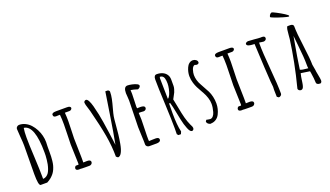

<svg xmlns="http://www.w3.org/2000/svg" viewBox="-76 -1424 3449 2004"><g transform="rotate(-20 1648.0 -422.0)"><path d="M82 -538.6Q87.9 -472.2 87.9 -439.9Q87.9 -387.7 86.4 -282.7Q85 -178.2 85 -125Q85 5.9 110.4 5.9H182.6Q208 -7.3 229 -24.4Q249.5 -42 262.9 -59.3Q276.4 -76.7 286.1 -98.6Q295.9 -121.1 301.3 -141.4Q306.6 -161.6 309.6 -188.5Q312.5 -213.9 313.2 -234.6Q314 -255.4 314 -289.1V-344.2L314.9 -370.6L315.9 -394.5Q315.9 -431.6 306.6 -468.3Q297.4 -505.4 279.3 -539.8Q261.2 -574.2 236.3 -601.6Q211.4 -628.9 178.7 -644.8Q146 -660.6 111.3 -660.6Q98.1 -660.6 87.2 -650.6Q76.2 -640.6 76.2 -627.9Q76.2 -604.5 82 -538.6ZM147.5 -289.6Q139.6 -432.1 139.6 -510.3Q139.6 -574.7 147 -614.3Q263.2 -600.6 263.2 -298.8Q263.2 -275.9 262.7 -264.2Q261.7 -245.1 259 -219.2Q256.3 -193.4 252 -171.9Q247.1 -147.5 238.8 -123.8Q230.5 -100.1 220.2 -84Q208.5 -66.4 191.4 -55.7Q174.3 -44.9 154.8 -44.9V-68.8Q154.8 -142.6 147.5 -289.6Z M605.5 -226.1Q603 -305.2 603 -332.5Q603 -364.7 606 -428.2Q608.4 -499 608.4 -523.4Q608.4 -572.3 604.5 -616.2H655.8Q667 -616.2 675.8 -624Q684.6 -631.8 684.6 -641.1Q684.6 -649.4 674.8 -656.2Q665.5 -662.1 644 -662.1H524.9Q475.6 -662.1 475.6 -639.2Q475.6 -624 483.4 -618.2Q491.2 -612.3 506.8 -612.3Q513.2 -612.3 518.6 -612.8Q523.9 -613.3 529.8 -613.3H548.8Q553.7 -564.9 553.7 -505.9Q553.7 -476.6 551.3 -394.5Q548.3 -320.8 548.3 -283.2Q548.3 -243.7 551.8 -177.2Q555.2 -110.8 555.2 -70.8L554.2 -64L553.2 -57.6H524.9Q519 -57.1 513.2 -48.6Q507.3 -40 507.3 -31.2Q507.3 -8.8 543 -8.8L555.2 -9.8Q566.4 -7.8 613.3 -7.8H657.2Q670.4 -7.8 680.4 -16.8Q690.4 -25.9 690.4 -38.6Q690.4 -63.5 649.4 -63.5Q640.1 -63.5 633.8 -63Q627.4 -62.5 620.6 -62.5H607.4Q607.4 -69.8 607.9 -76.2V-90.3V-120.1Q607.9 -147 605.5 -226.1Z M979 -174.3Q971.7 -229.5 966.8 -263.2Q946.8 -404.8 932.1 -477.1Q919.4 -536.6 908.2 -577.4Q897 -618.2 884.3 -641.6Q870.6 -667 856.4 -667Q847.2 -667 839.6 -660.2Q832 -653.3 832 -644Q832 -627 850.1 -572.8Q856 -555.2 859.4 -542Q905.3 -363.8 926.8 -241Q948.2 -118.2 948.2 -3.4L966.8 11.7Q990.7 11.7 1008.5 -21.2Q1026.4 -54.2 1036.6 -111.8Q1045.9 -163.1 1051.8 -214.4Q1057.6 -265.6 1062.5 -328.6Q1066.9 -383.8 1071.3 -408.4Q1075.7 -433.1 1089.4 -482.9Q1106 -542 1114.5 -583.3Q1123 -624.5 1123 -659.7Q1123 -668.5 1116 -675Q1108.9 -681.6 1100.1 -681.6H1077.6Q1069.8 -635.7 1040 -439.5Q1008.3 -232.9 985.8 -120.6Q983.9 -133.8 979 -174.3Z M1314.9 -660.2Q1272.9 -660.2 1272.9 -589.4Q1272.9 -575.2 1275.9 -547.4Q1278.3 -515.6 1278.3 -504.9Q1278.3 -449.7 1274.9 -358.9Q1271.5 -268.1 1271.5 -212.9Q1271.5 -196.3 1273.9 -148.9Q1276.4 -101.1 1276.4 -85L1277.3 -64Q1277.8 -54.7 1277.8 -43.9V-17.6Q1278.3 -4.9 1288.8 4.2Q1299.3 13.2 1313 13.2H1397.5Q1415.5 13.2 1428 5.9Q1440.4 -1.5 1440.4 -15.6Q1440.4 -40 1402.3 -40L1361.3 -39.1L1328.6 -37.6Q1326.7 -37.6 1326.7 -93.8Q1326.7 -117.2 1329.1 -184.6Q1331.1 -238.8 1331.1 -274.9Q1331.1 -312.5 1328.1 -350.6H1353.5Q1367.2 -348.6 1381.8 -348.6Q1395.5 -348.6 1404.5 -356.7Q1413.6 -364.7 1413.6 -375.5Q1413.6 -402.8 1365.2 -402.8Q1354 -402.8 1345.7 -402.3L1329.6 -401.4L1326.7 -417Q1326.7 -436 1329.1 -488.8Q1331.1 -531.2 1331.1 -560.5Q1331.1 -582.5 1329.6 -603.5Q1359.4 -599.6 1405.3 -584.5Q1418 -589.4 1426.3 -597.4Q1434.6 -605.5 1434.6 -615.7Q1434.6 -627.9 1413.3 -637.9Q1392.1 -647.9 1363 -654.1Q1334 -660.2 1314.9 -660.2Z M1809.1 -8.3Q1809.1 -15.1 1806.6 -22.2Q1804.2 -29.3 1798.8 -39.6L1792.5 -52.2Q1773.9 -92.3 1760.7 -140.9Q1747.6 -189.5 1733.9 -264.2L1714.8 -359.4L1730.5 -388.7L1749.5 -424.8Q1755.4 -438.5 1760.7 -457.5Q1766.1 -476.6 1766.1 -490.7V-561Q1766.1 -594.2 1750 -617.9Q1733.9 -641.6 1705.8 -654.1Q1677.7 -666.5 1642.6 -666.5Q1609.4 -666.5 1609.4 -619.1Q1609.4 -528.8 1618.2 -345.7Q1626.5 -157.2 1626.5 -72.8L1625.5 -5.9L1638.7 8.8H1666.5L1677.7 -18.1Q1658.7 -94.2 1658.7 -226.6Q1658.7 -257.8 1659.2 -281.7Q1659.7 -305.7 1659.7 -335H1671.9Q1680.7 -313.5 1708.5 -171.4L1715.3 -137.7Q1727.5 -77.6 1746.6 -31.2Q1765.6 17.1 1786.6 17.1Q1796.4 17.1 1802.7 9.8Q1809.1 2.4 1809.1 -8.3ZM1664.1 -384.3Q1664.1 -428.2 1662.1 -497.1Q1660.2 -565.4 1660.2 -615.2Q1660.2 -618.2 1662.1 -623.5L1663.6 -629.4Q1681.2 -628.9 1692.6 -620.4Q1704.1 -611.8 1709 -596.2Q1713.4 -580.6 1714.8 -567.6Q1716.3 -554.7 1716.3 -536.1Q1716.3 -510.7 1709.5 -477.8Q1702.6 -444.8 1690.7 -418.5Q1678.7 -392.1 1664.1 -384.3Z M2014.6 -582.5Q2020 -599.6 2029.3 -610.4Q2038.6 -621.1 2049.8 -621.6Q2060.1 -615.7 2070.8 -615.7Q2080.6 -615.7 2087.9 -620.8Q2095.2 -626 2095.2 -634.8Q2095.2 -651.4 2079.8 -662.8Q2064.5 -674.3 2045.9 -674.3Q2022.9 -674.3 2004.6 -659.9Q1986.3 -645.5 1976.1 -621.6Q1955.6 -575.7 1955.6 -530.3Q1955.6 -489.7 1967.8 -451.7Q1977.1 -421.4 1990.2 -395.3Q2003.4 -369.1 2023.9 -334L2033.2 -317.9Q2052.2 -284.2 2063.7 -248.3Q2075.2 -212.4 2075.2 -179.2Q2075.2 -140.1 2062 -92.8Q2054.7 -66.9 2040.5 -50.8Q2026.4 -34.7 2007.8 -34.7Q1998.5 -34.7 1984.9 -38.1Q1981 -39.1 1966.3 -42L1955.1 -24.9Q1957 -9.3 1969.2 0.7Q1981.4 10.7 2000 13.7V11.2Q2031.2 10.7 2056.6 -6.1Q2082 -22.9 2096.2 -51.3Q2124 -106.4 2124 -167Q2124 -205.1 2115.5 -242.2Q2106.9 -279.3 2093.3 -306.6Q2072.3 -347.7 2035.6 -412.6Q2021.5 -436.5 2012.9 -466.3Q2004.4 -496.1 2004.4 -524.9Q2004.4 -549.8 2014.6 -582.5Z M2411.1 -226.1Q2408.7 -305.2 2408.7 -332.5Q2408.7 -364.7 2411.6 -428.2Q2414.1 -499 2414.1 -523.4Q2414.1 -572.3 2410.2 -616.2H2461.4Q2472.7 -616.2 2481.4 -624Q2490.2 -631.8 2490.2 -641.1Q2490.2 -649.4 2480.5 -656.2Q2471.2 -662.1 2449.7 -662.1H2330.6Q2281.2 -662.1 2281.2 -639.2Q2281.2 -624 2289.1 -618.2Q2296.9 -612.3 2312.5 -612.3Q2318.8 -612.3 2324.2 -612.8Q2329.6 -613.3 2335.4 -613.3H2354.5Q2359.4 -564.9 2359.4 -505.9Q2359.4 -476.6 2356.9 -394.5Q2354 -320.8 2354 -283.2Q2354 -243.7 2357.4 -177.2Q2360.8 -110.8 2360.8 -70.8L2359.9 -64L2358.9 -57.6H2330.6Q2324.7 -57.1 2318.8 -48.6Q2313 -40 2313 -31.2Q2313 -8.8 2348.6 -8.8L2360.8 -9.8Q2372.1 -7.8 2418.9 -7.8H2462.9Q2476.1 -7.8 2486.1 -16.8Q2496.1 -25.9 2496.1 -38.6Q2496.1 -63.5 2455.1 -63.5Q2445.8 -63.5 2439.5 -63Q2433.1 -62.5 2426.3 -62.5H2413.1Q2413.1 -69.8 2413.6 -76.2V-90.3V-120.1Q2413.6 -147 2411.1 -226.1Z M2738.8 -54.7 2739.7 -16.1 2758.3 -2.9Q2771.5 -2.9 2782 -12Q2792.5 -21 2792.5 -32.7Q2792.5 -130.9 2775.9 -316.9Q2759.3 -502.9 2759.3 -600.6L2760.3 -606.4L2761.2 -610.8L2781.2 -607.4Q2796.9 -604 2807.1 -604Q2820.3 -604 2830.3 -611.8Q2840.3 -619.6 2840.3 -631.3Q2840.3 -655.3 2809.1 -655.3H2800.8Q2797.4 -654.8 2793 -654.8Q2768.6 -654.8 2725.1 -659.7Q2679.7 -664.1 2657.2 -664.1Q2646 -664.1 2635.7 -657.7Q2625.5 -651.4 2625.5 -642.6Q2625.5 -632.3 2635.7 -625.5Q2652.8 -614.3 2710.4 -612.8Q2711.9 -557.1 2723.6 -347.9Q2735.4 -138.7 2739.3 -127L2737.8 -92.8Z M2958.5 -822.3Q2958.5 -816.9 2998.8 -801.8Q3039.1 -786.6 3085.7 -772.9Q3132.3 -759.3 3143.1 -759.3Q3150.4 -759.3 3150.4 -766.1Q3150.4 -773.9 3115.2 -796.4Q3080.1 -818.8 3039.1 -840.1Q2998 -861.3 2991.7 -861.3Q2983.9 -861.3 2976.3 -855Q2968.8 -848.6 2963.6 -839.1Q2958.5 -829.6 2958.5 -822.3ZM3171.9 -23.9Q3171.9 -5.4 3182.9 2Q3193.8 9.3 3216.3 9.3Q3232.9 2.9 3232.9 -19V-20Q3232.9 -35.6 3223.6 -82Q3213.9 -130.9 3213.9 -141.6Q3213.9 -149.9 3208.5 -172.4Q3203.1 -194.8 3203.1 -203.1Q3203.1 -267.1 3183.1 -418.9Q3162.6 -568.8 3162.6 -645Q3162.6 -657.2 3152.8 -663.8Q3143.1 -670.4 3128.4 -670.4H3094.7Q3086.9 -659.2 3083 -637Q3079.1 -614.7 3076.7 -577.6Q3075.2 -558.6 3073.2 -537.1Q3040 -288.6 2973.1 -30.3L2972.2 -26.4Q2970.7 -22.9 2970.7 -21.5Q2970.7 -10.3 2980.5 -2.4Q2990.2 5.4 3002.4 5.4Q3014.6 5.4 3022.9 -4.4Q3035.6 -20 3042 -69.3Q3050.3 -133.3 3058.6 -162.1L3157.2 -147.5L3161.1 -126Q3171.9 -55.7 3171.9 -23.9ZM3062.5 -199.2Q3075.7 -302.2 3121.1 -553.7Q3125 -509.3 3131.8 -450.2Q3140.1 -371.6 3144 -319.6Q3147.9 -267.6 3147.9 -220.2Q3147.9 -197.8 3150.9 -183.1Q3079.1 -188.5 3062.5 -199.2Z"/></g></svg>

Font: Amatica SC
Style: Bold
Weight: 400
Designer: Vernon Adams, Ben Nathan
Foundry: newtypography
Version: Version 2.000